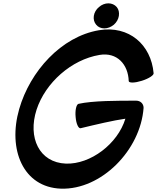

<svg xmlns="http://www.w3.org/2000/svg" viewBox="-20 -1055 940 1150"><path d="M692 -960C695 -980 691 -999 679 -1013C667 -1027 649 -1035 629 -1035C609 -1035 589 -1027 573 -1013C556 -999 545 -980 542 -960C539 -940 544 -921 556 -907C567 -893 585 -885 605 -885C625 -885 645 -893 662 -907C678 -921 689 -940 692 -960ZM900 -617C885 -787 753 -904 573 -874C347 -836 160 -628 95 -402C25 -159 119 67 345 75C587 83 822 -156 840 -409C840 -434 821 -452 796 -452C682 -452 535 -452 450 -433C437 -429 429 -394 433 -354C436 -314 450 -284 463 -287C554 -309 659 -334 731 -344C685 -193 522 -70 375 -75C215 -81 145 -231 199 -398C252 -560 408 -698 576 -726C681 -744 748 -669 751 -569C753 -557 788 -558 829 -571C871 -584 903 -605 900 -617Z"/></svg>

Font: Nupuram Black Oblique
Style: Regular
Weight: 900
Designer: Santhosh Thottingal (santhosh.thottingal@gmail.com)
Foundry: SMC
Version: Version 1.000